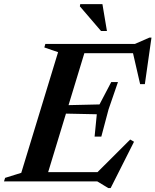

<svg xmlns="http://www.w3.org/2000/svg" viewBox="-52 -904 775 957"><path d="M237.5 -644 169 -667.5 174 -685H382.5L174 0H-32L-26.5 -17.5L54 -42.5ZM607.5 -654 642.5 -639H293.5L309 -685H620.5L692.5 -716.5H703L670 -484.5H646.5ZM488 33.5 432.5 0H99.5L115.5 -46H481L420 -32L597 -208.5L616 -197.5L499.5 33.5ZM453 -223H419.5L430.5 -334.5L213 -339L226 -378.5L444 -383.5L502.5 -495H536L489 -358.5ZM481 -749.5H451.5L346 -872.5L348 -883.5H458.5Z"/></svg>

Font: Newsreader 36pt SemiBold
Style: Italic
Weight: 600
Italic angle: -17°
Designer: Hugues Gentile
Foundry: Production Type
Version: Version 1.003